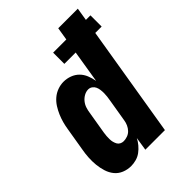

<svg xmlns="http://www.w3.org/2000/svg" viewBox="-213 -842 957 957"><g transform="rotate(-45 265.0 -363.5)"><path d="M143 8Q117 8 94 -1.5Q71 -11 56 -29.5Q41 -48 33.5 -72Q26 -96 23.5 -121Q21 -146 22.5 -172Q24 -198 29 -225L49 -345Q52 -365 57.5 -385.5Q63 -406 71.5 -426Q80 -446 92 -465Q104 -484 121 -498.5Q138 -513 159 -520.5Q180 -528 201 -528Q224 -528 245.5 -520Q267 -512 282.5 -496.5Q298 -481 306.5 -460Q315 -439 319 -416L347 -588H267V-667H360L371 -735H509L498 -667H530V-588H485L388 0H250L261 -71Q253 -55 240.5 -40Q228 -25 212.5 -13.5Q197 -2 178.5 3Q160 8 143 8ZM204 -106Q217 -106 231 -111Q245 -116 255 -126.5Q265 -137 271 -150.5Q277 -164 279 -178L299 -298Q301 -310 302.5 -321.5Q304 -333 304 -345Q304 -357 302.5 -368.5Q301 -380 296.5 -390Q292 -400 282.5 -407Q273 -414 261 -414Q246 -414 231.5 -406Q217 -398 206.5 -385Q196 -372 191 -356.5Q186 -341 184 -326L164 -206Q162 -195 161.5 -184.5Q161 -174 161 -163.5Q161 -153 163.5 -143Q166 -133 170.5 -124.5Q175 -116 184 -111Q193 -106 204 -106Z"/></g></svg>

Font: Iosevka Heavy Oblique
Style: Regular
Weight: 900
Italic angle: -9°
Monospace: yes
Designer: Belleve Invis
Foundry: Belleve Invis
Version: Version 32.5.0; ttfautohint (v1.8.4)